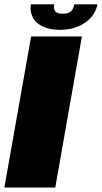

<svg xmlns="http://www.w3.org/2000/svg" viewBox="-42 -838 456 858"><path d="M97 -675H324L205 0H-22.5ZM225 -704.5Q179.5 -704.5 148.8 -719.8Q118 -735 106.2 -757.2Q94.5 -779.5 94.5 -801Q94.5 -809.5 96 -818.5H200Q199 -812.5 199 -807.5Q199 -800 201.8 -792.8Q204.5 -785.5 213.8 -781Q223 -776.5 237.5 -776.5Q254 -776.5 264.8 -781Q275.5 -785.5 281.5 -795Q287.5 -804.5 290 -818.5H393.5Q388 -787 365.5 -761Q343 -735 307 -719.8Q271 -704.5 225 -704.5Z"/></svg>

Font: Rudi
Style: Regular
Weight: 400
Italic angle: -10°
Designer: Tyler Finck
Foundry: Etcetera Type Company
Version: Version 1.111; ttfautohint (v1.8.4)